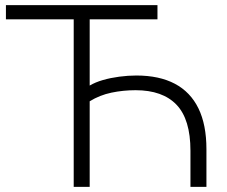

<svg xmlns="http://www.w3.org/2000/svg" viewBox="-20 -725 881 745"><path d="M266 0V-650H3V-705H591V-650H328V-393Q350 -406 379.5 -414.5Q409 -423 443 -427.5Q477 -432 509 -432Q598 -432 658.5 -400Q719 -368 750 -304.5Q781 -241 781 -146V0H719V-140Q719 -262 665 -318.5Q611 -375 506 -375Q458 -375 412.5 -365.5Q367 -356 328 -332V0Z"/></svg>

Font: Nunito Sans 12pt Light
Style: Regular
Weight: 300
Designer: Vernon Adams
Foundry: Vernon Adams
Version: Version 3.101;gftools[0.9.27]